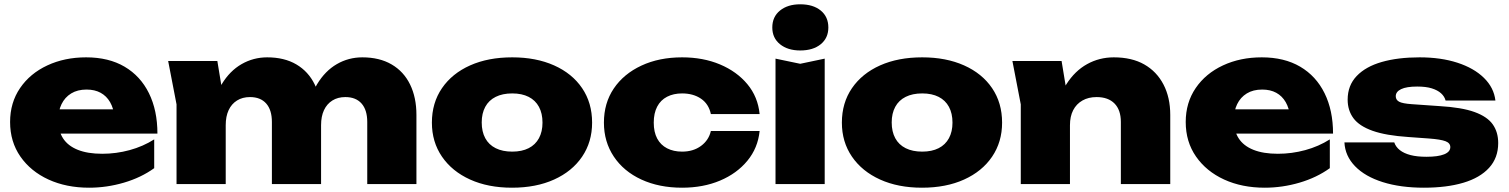

<svg xmlns="http://www.w3.org/2000/svg" viewBox="-20 -857 7024 894"><path d="M395 17Q289 17 206 -21Q123 -59 75 -128Q27 -197 27 -289Q27 -379 73.5 -447Q120 -515 200.5 -552.5Q281 -590 381 -590Q486 -590 560 -546.5Q634 -503 673.5 -423Q713 -343 713 -235H214V-348H581L514 -310Q509 -353 492.5 -381.5Q476 -410 448.5 -425Q421 -440 383 -440Q341 -440 311.5 -422Q282 -404 266.5 -372Q251 -340 251 -299Q251 -248 273.5 -213Q296 -178 342 -159.5Q388 -141 456 -141Q521 -141 583.5 -158Q646 -175 698 -208V-74Q637 -30 557 -6.5Q477 17 395 17Z M763 -573H992L1031 -336V0H802V-371ZM1224 -590Q1304 -590 1360 -557Q1416 -524 1445.5 -463.5Q1475 -403 1475 -322V0H1246V-289Q1246 -345 1219.5 -375Q1193 -405 1144 -405Q1109 -405 1083.5 -389Q1058 -373 1044.5 -344Q1031 -315 1031 -274L962 -310Q975 -403 1012.5 -465Q1050 -527 1105 -558.5Q1160 -590 1224 -590ZM1667 -590Q1747 -590 1803.5 -557Q1860 -524 1889.5 -463.5Q1919 -403 1919 -322V0H1690V-289Q1690 -345 1663.5 -375Q1637 -405 1588 -405Q1553 -405 1527.5 -389Q1502 -373 1488.5 -344Q1475 -315 1475 -274L1406 -310Q1419 -403 1456.5 -465Q1494 -527 1548.5 -558.5Q1603 -590 1667 -590Z M2364 17Q2253 17 2169 -21Q2085 -59 2038 -127.5Q1991 -196 1991 -286Q1991 -378 2038 -446.5Q2085 -515 2169 -552.5Q2253 -590 2365 -590Q2476 -590 2560 -552.5Q2644 -515 2690.5 -446.5Q2737 -378 2737 -286Q2737 -196 2690.5 -127.5Q2644 -59 2560 -21Q2476 17 2364 17ZM2365 -151Q2410 -151 2441.5 -167Q2473 -183 2489.5 -213.5Q2506 -244 2506 -286Q2506 -329 2489.5 -359.5Q2473 -390 2441.5 -406Q2410 -422 2365 -422Q2320 -422 2288 -406Q2256 -390 2239.5 -359.5Q2223 -329 2223 -287Q2223 -244 2239.5 -213.5Q2256 -183 2288 -167Q2320 -151 2365 -151Z M3517 -247Q3509 -168 3460 -108.5Q3411 -49 3332.5 -16Q3254 17 3156 17Q3049 17 2966.5 -21Q2884 -59 2838 -128Q2792 -197 2792 -286Q2792 -377 2838 -445Q2884 -513 2966.5 -551.5Q3049 -590 3156 -590Q3254 -590 3332.5 -557Q3411 -524 3460 -465Q3509 -406 3517 -326H3290Q3280 -373 3244 -397.5Q3208 -422 3156 -422Q3116 -422 3086 -406.5Q3056 -391 3040 -360.5Q3024 -330 3024 -286Q3024 -242 3040 -212Q3056 -182 3086 -166.5Q3116 -151 3156 -151Q3208 -151 3244 -177.5Q3280 -204 3290 -247Z M3591 -584 3706 -560 3820 -584V0H3591ZM3706 -622Q3648 -622 3612 -651Q3576 -680 3576 -729Q3576 -779 3612 -808Q3648 -837 3706 -837Q3766 -837 3801.5 -808Q3837 -779 3837 -729Q3837 -680 3801.5 -651Q3766 -622 3706 -622Z M4273 17Q4162 17 4078 -21Q3994 -59 3947 -127.5Q3900 -196 3900 -286Q3900 -378 3947 -446.5Q3994 -515 4078 -552.5Q4162 -590 4274 -590Q4385 -590 4469 -552.5Q4553 -515 4599.5 -446.5Q4646 -378 4646 -286Q4646 -196 4599.5 -127.5Q4553 -59 4469 -21Q4385 17 4273 17ZM4274 -151Q4319 -151 4350.5 -167Q4382 -183 4398.5 -213.5Q4415 -244 4415 -286Q4415 -329 4398.5 -359.5Q4382 -390 4350.5 -406Q4319 -422 4274 -422Q4229 -422 4197 -406Q4165 -390 4148.5 -359.5Q4132 -329 4132 -287Q4132 -244 4148.5 -213.5Q4165 -183 4197 -167Q4229 -151 4274 -151Z M4694 -573H4923L4962 -336V0H4733V-371ZM5166 -590Q5250 -590 5308 -557Q5366 -524 5397.5 -463.5Q5429 -403 5429 -322V0H5199V-289Q5199 -345 5169.5 -375Q5140 -405 5086 -405Q5048 -405 5020 -389Q4992 -373 4977 -344Q4962 -315 4962 -274L4893 -310Q4906 -403 4945.5 -465Q4985 -527 5042 -558.5Q5099 -590 5166 -590Z M5869 17Q5763 17 5680 -21Q5597 -59 5549 -128Q5501 -197 5501 -289Q5501 -379 5547.5 -447Q5594 -515 5674.5 -552.5Q5755 -590 5855 -590Q5960 -590 6034 -546.5Q6108 -503 6147.5 -423Q6187 -343 6187 -235H5688V-348H6055L5988 -310Q5983 -353 5966.5 -381.5Q5950 -410 5922.5 -425Q5895 -440 5857 -440Q5815 -440 5785.5 -422Q5756 -404 5740.5 -372Q5725 -340 5725 -299Q5725 -248 5747.5 -213Q5770 -178 5816 -159.5Q5862 -141 5930 -141Q5995 -141 6057.5 -158Q6120 -175 6172 -208V-74Q6111 -30 6031 -6.5Q5951 17 5869 17Z M6956 -191Q6956 -122 6913.5 -75.5Q6871 -29 6793.5 -6Q6716 17 6610 17Q6501 17 6418.5 -9Q6336 -35 6289.5 -83Q6243 -131 6240 -194H6472Q6479 -173 6498 -158Q6517 -143 6547.5 -135Q6578 -127 6622 -127Q6676 -127 6704.5 -138.5Q6733 -150 6733 -172Q6733 -191 6710.5 -199.5Q6688 -208 6635 -212L6538 -219Q6433 -226 6371 -248Q6309 -270 6282 -306.5Q6255 -343 6255 -393Q6255 -459 6297 -503Q6339 -547 6414 -568.5Q6489 -590 6590 -590Q6689 -590 6766 -565Q6843 -540 6889.5 -494.5Q6936 -449 6943 -389H6711Q6706 -408 6690 -422.5Q6674 -437 6647 -445.5Q6620 -454 6579 -454Q6529 -454 6504 -442Q6479 -430 6479 -409Q6479 -392 6494.5 -383.5Q6510 -375 6553 -372L6682 -363Q6786 -357 6845.5 -335.5Q6905 -314 6930.5 -278Q6956 -242 6956 -191Z"/></svg>

Font: Unbounded ExtraBold
Style: Regular
Weight: 800
Designer: Luke Prowse, Jean-Baptiste Morizot, Fátima Lázaro, Florian Runge
Foundry: NaN
Version: Version 1.701;gftools[0.9.28.dev5+ged2979d]